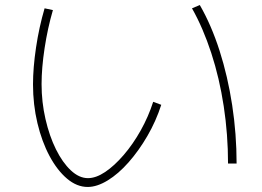

<svg xmlns="http://www.w3.org/2000/svg" viewBox="-20 -738 1040 762"><path d="M328 4Q285 4 246 -29Q207 -62 176.5 -119Q146 -176 128.5 -249.5Q111 -323 111 -403Q111 -469 123 -549.5Q135 -630 157 -705L190 -698Q169 -626 157 -547Q145 -468 145 -404Q145 -333 160.5 -265.5Q176 -198 202 -145.5Q228 -93 261 -62Q294 -31 329 -31Q361 -31 397.5 -55.5Q434 -80 471 -123Q508 -166 538.5 -220.5Q569 -275 588 -334L620 -322Q599 -257 565 -198.5Q531 -140 490.5 -94Q450 -48 407.5 -22Q365 4 328 4ZM885 -89Q885 -204 868 -316Q851 -428 818.5 -527.5Q786 -627 742 -705L773 -718Q819 -638 851.5 -536.5Q884 -435 901.5 -320.5Q919 -206 919 -89Z"/></svg>

Font: M PLUS 1 Code ExtraLight
Style: Regular
Weight: 250
Designer: Coji Morishita
Foundry: UNDERFOREST DESIGN
Version: Version 1.002